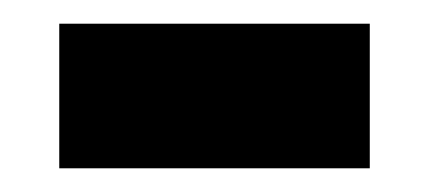

<svg xmlns="http://www.w3.org/2000/svg" viewBox="-20 -349 362 162"><path d="M30 -207H292V-329H30Z"/></svg>

Font: Noto Sans Malayalam
Style: Bold
Weight: 700
Designer: Jelle Bosma - Monotype Design Team
Foundry: Monotype Imaging Inc.
Version: Version 2.104